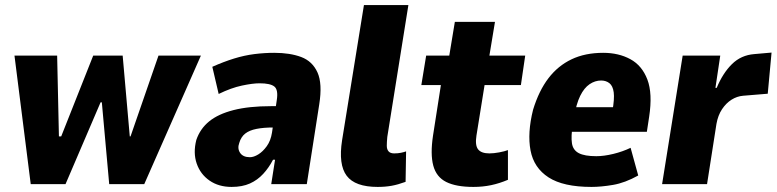

<svg xmlns="http://www.w3.org/2000/svg" viewBox="-20 -725 3058 756"><path d="M101 0 37 -506H205L212 -188H221L347 -506H463L491 -188H494L604 -506H771L548 0H410L381 -322H376L238 0Z M892 11Q841 11 805 -14Q769 -39 754.5 -81Q740 -123 753 -174Q768 -218 803.5 -247Q839 -276 899.5 -291.5Q960 -307 1047 -307H1092L1079 -223H1056Q1018 -223 990 -217.5Q962 -212 945.5 -199Q929 -186 922 -162Q914 -140 925.5 -123Q937 -106 964 -106Q979 -106 997 -117Q1015 -128 1030.5 -149.5Q1046 -171 1051 -203L1070 -332Q1076 -372 1060 -384.5Q1044 -397 1002 -397Q975 -397 932.5 -388Q890 -379 841 -355L816 -462Q861 -482 901.5 -494.5Q942 -507 981.5 -512Q1021 -517 1060 -517Q1122 -517 1166 -500.5Q1210 -484 1230 -440Q1250 -396 1237 -314L1188 0H1048L1063 -96H1055Q1039 -65 1016.5 -40.5Q994 -16 964 -2.5Q934 11 892 11Z M1467 11Q1378 11 1345 -33Q1312 -77 1327 -173L1413 -705H1588L1505 -186Q1503 -165 1503 -151Q1503 -137 1510 -129Q1517 -121 1532 -121Q1547 -121 1559 -123.5Q1571 -126 1579 -129L1577 -9Q1547 2 1522 6.5Q1497 11 1467 11Z M1844 11Q1776 11 1737 -8.5Q1698 -28 1686 -73Q1674 -118 1685 -191L1716 -390H1639L1658 -506H1749L1771 -639H1929L1907 -506H2048L2031 -390H1888L1856 -191Q1850 -153 1862.5 -137Q1875 -121 1907 -121Q1924 -121 1945.5 -125Q1967 -129 1980 -134V-17Q1947 -3 1914 4Q1881 11 1844 11Z M2309 11Q2198 11 2140 -26.5Q2082 -64 2069 -132.5Q2056 -201 2079 -293Q2102 -368 2139.5 -417Q2177 -466 2230.5 -491.5Q2284 -517 2355 -517Q2416 -517 2462 -492Q2508 -467 2529 -412Q2550 -357 2536 -265L2527 -206H2210L2225 -303H2405L2391 -286Q2400 -336 2396.5 -361.5Q2393 -387 2379.5 -397.5Q2366 -408 2347 -408Q2323 -408 2301.5 -393.5Q2280 -379 2264.5 -347.5Q2249 -316 2240 -262L2235 -232Q2228 -188 2232 -161Q2236 -134 2259 -122Q2282 -110 2328 -110Q2358 -110 2395 -119Q2432 -128 2463 -143L2493 -34Q2441 -5 2394 3Q2347 11 2309 11Z M2587 0 2668 -506H2816L2797 -379H2802Q2826 -437 2862 -472.5Q2898 -508 2950 -512L3018 -518L3003 -356L2906 -348Q2882 -346 2860.5 -332.5Q2839 -319 2823 -295Q2807 -271 2801 -237L2764 0Z"/></svg>

Font: Nunito Sans 7pt Condensed Black
Style: Italic
Weight: 900
Width: 3
Italic angle: -9°
Designer: Vernon Adams
Foundry: Vernon Adams
Version: Version 3.101;gftools[0.9.27]